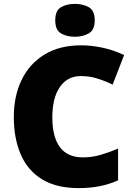

<svg xmlns="http://www.w3.org/2000/svg" viewBox="-20 -957 689 987"><path d="M395 -566Q327 -566 288 -510Q249 -454 249 -354Q249 -253 288 -200.5Q327 -148 406 -148Q453 -148 497.5 -161Q542 -174 587 -193V-30Q540 -9 490.5 0.5Q441 10 385 10Q269 10 195 -36Q121 -82 86 -164.5Q51 -247 51 -355Q51 -463 91 -546Q131 -629 208.5 -676.5Q286 -724 397 -724Q449 -724 506 -712Q563 -700 618 -674L559 -522Q520 -541 480 -553.5Q440 -566 395 -566ZM365 -937Q406 -937 436.5 -920Q467 -903 467 -852Q467 -803 436.5 -785.5Q406 -768 365 -768Q323 -768 293.5 -785.5Q264 -803 264 -852Q264 -903 293.5 -920Q323 -937 365 -937Z"/></svg>

Font: Noto Sans Arabic Blk
Style: Regular
Weight: 900
Designer: Monotype Design Team, Nadine Chahine, Nizar Qandah and Khaled Hosny
Foundry: Monotype Imaging Inc.
Version: Version 2.012; ttfautohint (v1.8.4.7-5d5b)